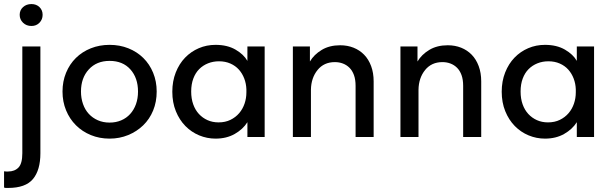

<svg xmlns="http://www.w3.org/2000/svg" viewBox="-40 -675 3016 946"><path d="M0 251Q-6 251 -10.5 251Q-15 251 -20 249V169Q-15 170 -10 170Q-5 170 0 170Q32 170 51 150.5Q70 131 70 80V-446H159V80Q159 163 122.5 207Q86 251 0 251ZM115 -547Q90 -547 73.5 -563Q57 -579 57 -602Q57 -625 73.5 -640Q90 -655 115 -655Q139 -655 154.5 -640Q170 -625 170 -602Q170 -579 154.5 -563Q139 -547 115 -547Z M500 8Q450 8 407.5 -9.5Q365 -27 334 -58Q303 -89 285.5 -131.5Q268 -174 268 -224Q268 -274 285.5 -316.5Q303 -359 334 -389.5Q365 -420 407.5 -437Q450 -454 500 -454Q550 -454 592.5 -437Q635 -420 666 -389.5Q697 -359 714.5 -316.5Q732 -274 732 -224Q732 -173 714.5 -130.5Q697 -88 665.5 -57.5Q634 -27 591.5 -9.5Q549 8 500 8ZM500 -71Q531 -71 557 -82Q583 -93 601.5 -113.5Q620 -134 630 -162Q640 -190 640 -224Q640 -291 602.5 -333Q565 -375 500 -375Q436 -375 397.5 -333Q359 -291 359 -224Q359 -191 369 -162.5Q379 -134 397.5 -114Q416 -94 442 -82.5Q468 -71 500 -71Z M1022 8Q980 8 941.5 -8Q903 -24 873.5 -54Q844 -84 826.5 -127Q809 -170 809 -223Q809 -275 826 -318Q843 -361 872 -391Q901 -421 939.5 -437.5Q978 -454 1022 -454Q1080 -454 1120.5 -430.5Q1161 -407 1179 -375V-446H1264V0H1179V-73Q1157 -38 1116.5 -15Q1076 8 1022 8ZM1037 -72Q1070 -72 1095.5 -84.5Q1121 -97 1138.5 -117.5Q1156 -138 1165 -164.5Q1174 -191 1174 -220V-235Q1173 -263 1163.5 -288Q1154 -313 1137 -332Q1120 -351 1095 -362Q1070 -373 1039 -373Q1010 -373 985 -363Q960 -353 941.5 -334.5Q923 -316 912.5 -288Q902 -260 902 -224Q902 -189 912 -161Q922 -133 940 -113.5Q958 -94 982.5 -83Q1007 -72 1037 -72Z M1712 -252Q1712 -283 1704 -305Q1696 -327 1682 -341Q1668 -355 1649.5 -362Q1631 -369 1610 -369Q1556 -369 1524.5 -330Q1493 -291 1492 -233V0H1403V-446H1487V-372Q1507 -406 1545 -429Q1583 -452 1636 -452Q1672 -452 1702 -440Q1732 -428 1754 -405.5Q1776 -383 1788.5 -349.5Q1801 -316 1801 -274V0H1712V-252Z M2242 -252Q2242 -283 2234 -305Q2226 -327 2212 -341Q2198 -355 2179.5 -362Q2161 -369 2140 -369Q2086 -369 2054.5 -330Q2023 -291 2022 -233V0H1933V-446H2017V-372Q2037 -406 2075 -429Q2113 -452 2166 -452Q2202 -452 2232 -440Q2262 -428 2284 -405.5Q2306 -383 2318.5 -349.5Q2331 -316 2331 -274V0H2242V-252Z M2645 8Q2603 8 2564.5 -8Q2526 -24 2496.5 -54Q2467 -84 2449.5 -127Q2432 -170 2432 -223Q2432 -275 2449 -318Q2466 -361 2495 -391Q2524 -421 2562.5 -437.5Q2601 -454 2645 -454Q2703 -454 2743.5 -430.5Q2784 -407 2802 -375V-446H2887V0H2802V-73Q2780 -38 2739.5 -15Q2699 8 2645 8ZM2660 -72Q2693 -72 2718.5 -84.5Q2744 -97 2761.5 -117.5Q2779 -138 2788 -164.5Q2797 -191 2797 -220V-235Q2796 -263 2786.5 -288Q2777 -313 2760 -332Q2743 -351 2718 -362Q2693 -373 2662 -373Q2633 -373 2608 -363Q2583 -353 2564.5 -334.5Q2546 -316 2535.5 -288Q2525 -260 2525 -224Q2525 -189 2535 -161Q2545 -133 2563 -113.5Q2581 -94 2605.5 -83Q2630 -72 2660 -72Z"/></svg>

Font: Tilda Sans Medium
Style: Regular
Weight: 500
Designer: ParaType Ltd
Foundry: ParaType Ltd
Version: Version 1.009